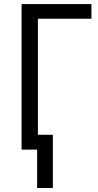

<svg xmlns="http://www.w3.org/2000/svg" viewBox="-20 -734 483 942"><path d="M428.7 -713.9V-642.1H166V-72.8H239.3V188.5H162.1V0H85.9V-713.9Z"/></svg>

Font: Open Sans SemiCondensed
Style: Regular
Weight: 400
Width: 4
Designer: Monotype Design Team
Foundry: Monotype Imaging Inc.
Version: Version 3.000